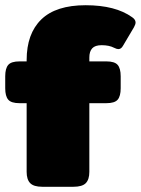

<svg xmlns="http://www.w3.org/2000/svg" viewBox="-25 -715 539 735"><path d="M77 -57V-320H50Q18 -320 6.5 -333.5Q-5 -347 -5 -377V-423Q-5 -453 6.5 -466.5Q18 -480 50 -480H77V-485Q77 -586 133 -640.5Q189 -695 303 -695Q417 -695 481 -649Q494 -640 494 -629Q494 -622 488 -611L446 -540Q439 -527 428 -527Q422 -527 412 -532Q393 -542 364 -542Q339 -542 328 -530Q317 -518 317 -495V-480H382Q414 -480 425.5 -466.5Q437 -453 437 -423V-377Q437 -347 425.5 -333.5Q414 -320 382 -320H317V-57Q317 -28 303.5 -14Q290 0 256 0H137Q104 0 90.5 -14Q77 -28 77 -57Z"/></svg>

Font: Mitr
Style: Bold
Weight: 700
Designer: Thanarat Vachiruckul
Foundry: Cadson Demak
Version: Version 1.002